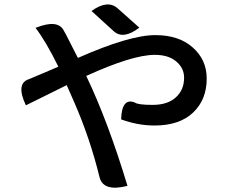

<svg xmlns="http://www.w3.org/2000/svg" viewBox="-20 -817 1040 875"><path d="M615 -691Q542 -635 498 -675L397 -767Q470 -819 515 -780L615 -691ZM246 -513Q190 -627 142 -690Q244 -731 271 -677L281 -659Q298 -627 335 -553Q570 -657 688 -657Q795 -657 858 -601Q922 -545 922 -459Q922 -362 859 -303Q797 -245 684 -245Q608 -245 532 -273Q535 -373 594 -350Q608 -339 675 -339Q744 -339 781 -373Q819 -407 819 -463Q819 -507 783 -537Q748 -567 685 -567Q584 -567 373 -471Q471 -267 561 30Q452 58 434 -8Q390 -188 317 -354L284 -429L98 -337Q50 -438 114 -457L140 -468Z"/></svg>

Font: Swei Half Moon CJK SC
Style: Medium
Weight: 500
Version: Version 2.071